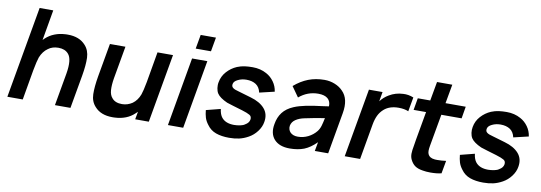

<svg xmlns="http://www.w3.org/2000/svg" viewBox="-58 -1148 4359 1548"><g transform="rotate(10 2121.0 -373.5)"><path d="M599 -272 551 0H424L471 -266.5Q491.5 -387 454 -428Q426 -460.5 372 -460.5Q322.5 -460.5 288.5 -434.5Q250 -408 229 -356Q223.5 -340 216.8 -312.2Q210 -284.5 203 -245L160.5 0H34.5L166.5 -750H278L234.5 -500L248 -513.5Q280 -543.5 320.5 -559.2Q361 -575 403 -577Q407 -577.5 413.2 -577.8Q419.5 -578 428 -578Q523.5 -578 574 -521Q610 -482 612.5 -421Q614.5 -360.5 599 -272Z M1291.5 -562.5 1192.5 0H1081L1092.5 -63.5L1077 -49Q1045.5 -18.5 1005.2 -3Q965 12.5 923 14.5Q918 15 911.8 15.2Q905.5 15.5 897 15.5Q801 15.5 751 -41.5Q714.5 -81 713 -140.5Q711.5 -201 727 -290.5L775 -562.5H902L855 -296Q845.5 -239 848.2 -198.2Q851 -157.5 872 -134.5Q898.5 -102 954 -102Q999 -102 1038.5 -128Q1077 -156 1096 -206.5Q1101 -220 1107.5 -247.2Q1114 -274.5 1122 -316.5V-317.5L1164.5 -562.5Z M1608 -761.5 1587.5 -646H1462.5L1483 -761.5ZM1572.5 -562.5 1474 0H1349L1447.5 -562.5Z M2028 -385.5Q2018.5 -429.5 1987.8 -449.8Q1957 -470 1910 -470Q1872 -470 1840.5 -454.5Q1808.5 -439.5 1805 -415.5Q1803.5 -405 1806.2 -397.8Q1809 -390.5 1816.5 -384.8Q1824 -379 1836 -374.5Q1848 -370 1865.5 -365.5L1967.5 -335.5Q2044.5 -313.5 2083 -269.2Q2121.5 -225 2110 -159.5Q2103.5 -118 2075 -80.5Q2047 -43.5 2008 -22Q1970.5 -1 1933.5 7.2Q1896.5 15.5 1851.5 15.5Q1789 15.5 1743.2 -1Q1697.5 -17.5 1669.5 -57.5Q1648.5 -84.5 1640.2 -112Q1632 -139.5 1629 -172L1746.5 -202Q1752 -157.5 1771.5 -133.5Q1804 -93.5 1873.5 -93.5Q1884.5 -93.5 1896.8 -94.8Q1909 -96 1922 -98.5Q1948 -103.5 1962 -114.5Q1991.5 -131 1996.5 -158.5Q2000.5 -185 1981 -196Q1962 -207.5 1917.5 -221L1840.5 -244L1788 -260.5Q1725.5 -288.5 1705 -320Q1699 -329 1695.5 -340Q1692 -351 1690.2 -363Q1688.5 -375 1688.8 -387.5Q1689 -400 1691.5 -411.5Q1700 -461 1734 -499Q1768.5 -537.5 1815.5 -557.5Q1846.5 -570 1876.2 -574Q1906 -578 1941.5 -578Q2005.5 -578 2056 -550Q2093.5 -530 2119 -494.2Q2144.5 -458.5 2150.5 -414.5Z M2551.5 0 2565 -74Q2515 -24 2465 -4Q2414.5 15.5 2347.5 15.5Q2263 15.5 2220.5 -31Q2178.5 -78 2193.5 -157.5Q2202.5 -213.5 2233 -253.5Q2263.5 -293.5 2320.5 -317.5Q2341.5 -326.5 2366 -333.5Q2390.5 -340.5 2419.2 -346.5Q2448 -352.5 2482.2 -357.5Q2516.5 -362.5 2557 -367.5L2601.5 -374Q2603.5 -414.5 2577.8 -437Q2552 -459.5 2499.5 -459.5Q2412 -459.5 2343 -401L2284 -484.5Q2338.5 -531.5 2398.5 -554.8Q2458.5 -578 2530.5 -578Q2574.5 -578 2614.5 -562Q2654.5 -546 2680.5 -518.5Q2742 -458.5 2720.5 -338.5L2661 0ZM2586 -275Q2486 -258.5 2424.5 -245Q2382 -236.5 2353.2 -217.2Q2324.5 -198 2318 -166.5Q2315.5 -150 2319.8 -136Q2324 -122 2334.2 -111.5Q2344.5 -101 2360 -95.2Q2375.5 -89.5 2395.5 -89.5Q2440.5 -89.5 2480 -109.2Q2519.5 -129 2546.5 -162.5Q2563 -184 2570.5 -210Q2574.5 -223 2578.2 -239Q2582 -255 2586 -275Z M3259 -562.5 3238 -446Q3205 -460.5 3157 -460.5Q3082.5 -460.5 3038 -421Q3011 -397 2996 -365.5Q2981 -334 2973.5 -291.5L2922.5 0H2796.5L2895.5 -562.5H3007L2993.5 -484.5Q3020.5 -520.5 3060 -543.5Q3111.5 -574.5 3173.5 -577Q3216.5 -580 3259 -562.5Z M3465 -236.5Q3464 -227.5 3459 -203Q3454.5 -177.5 3454.5 -161.8Q3454.5 -146 3459 -135.5Q3472 -104.5 3514 -101Q3518 -100.5 3523.8 -100.2Q3529.5 -100 3538 -100Q3554 -100 3571.5 -101.2Q3589 -102.5 3608 -105L3589 0Q3552.5 9.5 3499.5 9.5Q3463 9.5 3434 4Q3395.5 -2 3372 -18.2Q3348.5 -34.5 3333 -66.5Q3322.5 -88.5 3323 -115Q3323.5 -141.5 3331 -180L3339 -230L3380.5 -464.5H3278.5L3295.5 -562.5H3397.5L3425.5 -718.5H3550.5L3522.5 -562.5H3688L3671.5 -464.5H3505.5Z M4108 -385.5Q4098.5 -429.5 4067.8 -449.8Q4037 -470 3990 -470Q3952 -470 3920.5 -454.5Q3888.5 -439.5 3885 -415.5Q3883.5 -405 3886.2 -397.8Q3889 -390.5 3896.5 -384.8Q3904 -379 3916 -374.5Q3928 -370 3945.5 -365.5L4047.5 -335.5Q4124.5 -313.5 4163 -269.2Q4201.5 -225 4190 -159.5Q4183.5 -118 4155 -80.5Q4127 -43.5 4088 -22Q4050.5 -1 4013.5 7.2Q3976.5 15.5 3931.5 15.5Q3869 15.5 3823.2 -1Q3777.5 -17.5 3749.5 -57.5Q3728.5 -84.5 3720.2 -112Q3712 -139.5 3709 -172L3826.5 -202Q3832 -157.5 3851.5 -133.5Q3884 -93.5 3953.5 -93.5Q3964.5 -93.5 3976.8 -94.8Q3989 -96 4002 -98.5Q4028 -103.5 4042 -114.5Q4071.5 -131 4076.5 -158.5Q4080.5 -185 4061 -196Q4042 -207.5 3997.5 -221L3920.5 -244L3868 -260.5Q3805.5 -288.5 3785 -320Q3779 -329 3775.5 -340Q3772 -351 3770.2 -363Q3768.5 -375 3768.8 -387.5Q3769 -400 3771.5 -411.5Q3780 -461 3814 -499Q3848.5 -537.5 3895.5 -557.5Q3926.5 -570 3956.2 -574Q3986 -578 4021.5 -578Q4085.5 -578 4136 -550Q4173.5 -530 4199 -494.2Q4224.5 -458.5 4230.5 -414.5Z"/></g></svg>

Font: Russisch Sans
Style: Bold Italic
Weight: 700
Italic angle: -10°
Designer: Michael Sharanda (font) & Cristiano Sobral (main changes)
Foundry: Michael Sharanda
Version: Version 2.00;September 8, 2020;FontCreator 13.0.0.2681 64-bi